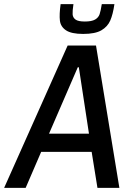

<svg xmlns="http://www.w3.org/2000/svg" viewBox="-50 -908 663 928"><path d="M0 0ZM421 0 393 -174H149L74 0H-30L277 -688H414L527 0ZM331 -583H326L187 -262H380ZM352 -744Q295 -744 269 -761.5Q243 -779 239.5 -808.5Q236 -838 243 -888H305Q300 -855 301 -839Q302 -823 315 -813.5Q328 -804 360 -804Q393 -804 409.5 -813.5Q426 -823 431.5 -839.5Q437 -856 442 -888H503Q496 -839 483 -809Q470 -779 440 -761.5Q410 -744 352 -744Z"/></svg>

Font: Assailand Medium
Style: Italic
Weight: 500
Italic angle: -8°
Designer: Hector Gatti with collaboration of the Omnibus-Type team
Foundry: Omnibus-Type
Version: Version 0.072;October 19, 2019;FontCreator 12.0.0.2547 64-bi